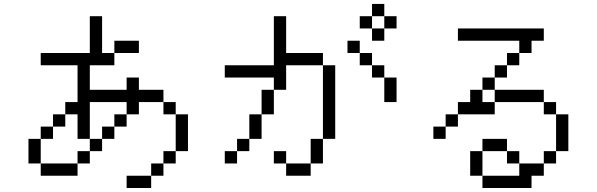

<svg xmlns="http://www.w3.org/2000/svg" viewBox="-20 -895 3040 978"><path d="M687.5 -625V-687.5H562.5V-625H500V-812.5H437.5V-625H187.5V-562.5H375V-375H312.5V-312.5H250V-250H187.5V-187.5H125Q125 -187.5 125 -62.5H187.5V0H375V-62.5H187.5Q187.5 -62.5 187.5 -187.5H250V-250H312.5V-312.5H375Q375 -312.5 375 -187.5H437.5V-125H375V-62.5H437.5V-125H500V-187.5H437.5V-375H625V-312.5H562.5V-250H500V-187.5H562.5V-250H625V-312.5H687.5V-375H812.5V-312.5H875V-125H812.5V-62.5H750V0H625V62.5H750V0H812.5V-62.5H875V-125H937.5V-312.5H875V-375H812.5V-437.5H687.5V-500H625V-437.5H437.5Q437.5 -437.5 437.5 -562.5H562.5V-625Z M2000 -750V-812.5H1937.5V-750H1875V-687.5H1937.5V-750ZM1437.5 -62.5V0H1562.5V-62.5ZM1437.5 -62.5V-125H1375V-62.5ZM1562.5 -62.5H1625Q1625 -62.5 1625 -187.5H1562.5Q1562.5 -187.5 1562.5 -62.5ZM1187.5 -125H1125V-62.5H1187.5ZM1187.5 -125H1250V-187.5H1187.5ZM1250 -187.5H1312.5Q1312.5 -187.5 1312.5 -312.5H1250Q1250 -312.5 1250 -187.5ZM1625 -187.5H1687.5Q1687.5 -187.5 1687.5 -562.5H1625Q1625 -562.5 1625 -187.5ZM1312.5 -312.5H1375Q1375 -312.5 1375 -437.5H1312.5Q1312.5 -437.5 1312.5 -312.5ZM1375 -437.5H1437.5Q1437.5 -437.5 1437.5 -562.5H1625V-625H1437.5V-812.5H1375Q1375 -812.5 1375 -562.5H1125V-500H1375ZM1937.5 -500Q1937.5 -500 1937.5 -375H2000Q2000 -375 2000 -500ZM1937.5 -500V-562.5H1875V-500ZM1875 -562.5V-625H1812.5V-562.5ZM1812.5 -625V-687.5H1750V-625ZM1875 -750V-812.5H1812.5V-750ZM1875 -812.5H1937.5V-875H1875Z M2750 -687.5V-750H2312.5V-687.5H2625V-625H2562.5V-562.5H2500V-500H2437.5V-437.5H2375V-375H2312.5V-312.5H2250V-250H2187.5V-187.5H2250V-250H2312.5V-312.5H2500V-375H2437.5V-437.5H2500V-375H2750V-312.5H2812.5V-125H2750V-62.5H2625V0H2437.5V62.5H2687.5V0H2750V-62.5H2812.5V-125H2875V-312.5H2812.5V-375H2750V-437.5H2500V-500H2562.5V-562.5H2625V-625H2687.5V-687.5ZM2437.5 0Q2437.5 0 2437.5 -125H2375Q2375 -125 2375 0ZM2625 -62.5V-125H2562.5V-62.5ZM2437.5 -125H2562.5V-187.5H2437.5Z"/></svg>

Font: BFUnifontExMono
Style: Regular
Weight: 500
Version: Version 15.0.06